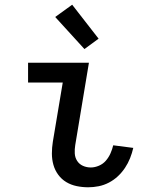

<svg xmlns="http://www.w3.org/2000/svg" viewBox="-20 -786 640 814"><path d="M354 8Q329 8 305 3Q281 -2 261 -14Q241 -26 227 -45Q213 -64 206.5 -87Q200 -110 200 -135Q200 -160 204 -185L246 -436H99V-520H357L299 -171Q296 -153 297 -135.5Q298 -118 307 -104Q316 -90 331.5 -83Q347 -76 365 -76Q382 -76 399.5 -83.5Q417 -91 429 -105Q441 -119 448.5 -136Q456 -153 460 -170L545 -159Q540 -137 531.5 -115.5Q523 -94 510 -74.5Q497 -55 480 -39Q463 -23 442 -12Q421 -1 398.5 3.5Q376 8 354 8ZM338 -578 214 -714 286 -766 398 -622Z"/></svg>

Font: Iosevka Medium Extended
Style: Italic
Weight: 500
Width: 7
Italic angle: -9°
Monospace: yes
Designer: Belleve Invis
Foundry: Belleve Invis
Version: Version 32.5.0; ttfautohint (v1.8.4)